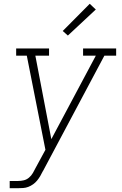

<svg xmlns="http://www.w3.org/2000/svg" viewBox="-20 -785 640 1010"><path d="M31 205V167H75Q90 167 105 163.5Q120 160 132.5 149.5Q145 139 153 125Q161 111 168 97L219 3L121 -492H65V-530H238V-492H166L250 -53L484 -492H417V-530H591V-492H529L206 115Q206 115 206 115Q206 115 206 115L205 116Q199 129 191.5 141.5Q184 154 175 165Q166 176 154 184.5Q142 193 129 198Q116 203 102 204Q88 205 75 205ZM337 -598 310 -622 452 -765 484 -735Z"/></svg>

Font: Iosevka Slab XLtExObl
Style: Regular
Weight: 200
Width: 7
Italic angle: -9°
Monospace: yes
Designer: Belleve Invis
Foundry: Belleve Invis
Version: Version 11.1.1; ttfautohint (v1.8.3)